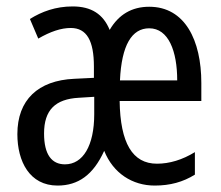

<svg xmlns="http://www.w3.org/2000/svg" viewBox="-20 -567 688 597"><path d="M444 -546C390 -546 349 -522 321 -474C301 -523 264 -547 206 -547C153 -547 110 -531 73 -508L99 -447C137 -469 170 -480 200 -480C250 -480 272 -440 272 -360V-325L211 -322C98 -317 34 -256 34 -150C34 -65 72 10 159 10C223 10 270 -23 304 -98C332 -28 392 10 461 10C509 10 549 -1 586 -24V-94C547 -70 507 -58 468 -58C392 -58 354 -122 352 -253H606V-309C606 -442 555 -546 444 -546ZM444 -479C504 -479 531 -408 531 -317H353C358 -427 390 -479 444 -479ZM225 -263 273 -266V-212C273 -114 238 -56 182 -56C141 -56 117 -86 117 -152C117 -225 152 -259 225 -263Z"/></svg>

Font: Noto Sans Arabic ExtCond
Style: Regular
Weight: 400
Width: 2
Designer: Monotype Design Team, Nadine Chahine, Nizar Qandah and Khaled Hosny
Foundry: Monotype Imaging Inc.
Version: Version 2.012